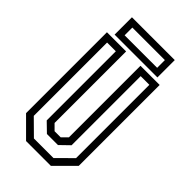

<svg xmlns="http://www.w3.org/2000/svg" viewBox="-256 -925 1002 1002"><g transform="rotate(45 244.5 -424.0)"><path d="M153 0 50 -103V-700H191.5V-172L222 -141.5H267L297.5 -172V-700H439V-103L336 0ZM172.5 -38.5H317L400.5 -121.5V-662.5H336.5V-152.5L285.5 -103H204L153 -152.5V-662.5H88.5V-121.5ZM87 -719.5V-847.5H403V-719.5ZM126.5 -754H366.5V-811H126.5Z"/></g></svg>

Font: Tourney Condensed
Style: Regular
Weight: 400
Width: 3
Designer: Tyler Finck
Foundry: Etcetera Type Co
Version: Version 1.010; ttfautohint (v1.8.3)